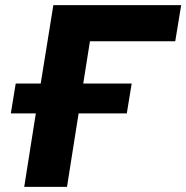

<svg xmlns="http://www.w3.org/2000/svg" viewBox="-20 -725 723 745"><path d="M74 0 119 -285H22L41 -401H138L187 -705H683L660 -565H329L303 -401H491L472 -285H285L240 0Z"/></svg>

Font: Nunito Sans 6pt ExtraBold
Style: Italic
Weight: 800
Italic angle: -9°
Version: Version 3.101;gftools[0.9.27]